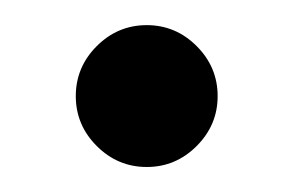

<svg xmlns="http://www.w3.org/2000/svg" viewBox="-20 -120 232 152"><path d="M56.6 -4.4Q40 -21 40 -43.9Q40 -66.9 56.6 -83.5Q73.2 -100.1 96.2 -100.1Q119.1 -100.1 135.7 -83.5Q152.3 -66.9 152.3 -43.9Q152.3 -21 135.7 -4.4Q119.1 12.2 96.2 12.2Q73.2 12.2 56.6 -4.4Z"/></svg>

Font: Arapey-Regular
Style: Regular
Weight: 400
Designer: Eduardo Rodriguez Tunni
Foundry: Eduardo Rodriguez Tunni
Version: Version 1.002